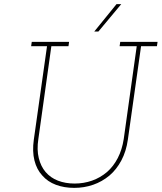

<svg xmlns="http://www.w3.org/2000/svg" viewBox="-20 -903 784 931"><path d="M134 -700 131 -679H208L144 -226Q136 -169 147 -125Q158 -81 185 -52Q211 -22 251 -7Q291 8 340 8Q388 8 431.5 -7Q475 -22 511 -52Q545 -81 568.5 -125Q592 -169 600 -226L664 -679H741L744 -700H563L560 -679H643L580 -229Q572 -177 551 -136.5Q530 -96 499 -69Q466 -41 426 -27Q386 -13 342 -13Q297 -13 261 -27Q225 -41 201 -69Q178 -96 168 -136.5Q158 -177 166 -229L229 -679H312L315 -700ZM437 -750H457Q486 -784 512.5 -816.5Q539 -849 568 -883H545Q518 -850 491 -816.5Q464 -783 437 -750Z"/></svg>

Font: Josefin Slab Thin ExtraLight
Style: Italic
Weight: 250
Italic angle: -12°
Version: Version 2.000